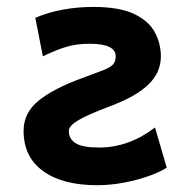

<svg xmlns="http://www.w3.org/2000/svg" viewBox="-20 -528 540 560"><path d="M105 -363.8 83 -476.1Q120.6 -492.2 163.8 -500Q207 -507.8 251.5 -507.8Q328.6 -507.8 371.6 -487.1Q414.6 -466.3 431.9 -433.3Q449.2 -400.4 449.2 -363.8Q449.2 -316.4 412.6 -281.2Q376 -246.1 301.3 -218.3Q234.9 -193.4 207.8 -177Q180.7 -160.6 180.7 -146.5Q180.7 -122.6 200.9 -110.1Q221.2 -97.7 268.6 -97.7Q356 -97.7 432.1 -156.2L466.3 -39.1Q446.3 -25.9 412.8 -14.2Q379.4 -2.4 340.3 4.9Q301.3 12.2 263.7 12.2Q162.1 12.2 105.5 -29.1Q48.8 -70.3 48.8 -146.5Q48.8 -199.2 92.8 -234.6Q136.7 -270 219.7 -300.3Q259.3 -314.9 280.3 -323Q301.3 -331.1 309.3 -339.6Q317.4 -348.1 317.4 -363.8Q317.4 -400.4 241.7 -400.4Q204.6 -400.4 175.8 -392.1Q147 -383.8 105 -363.8Z"/></svg>

Font: Andika
Style: Bold
Weight: 700
Designer: Victor Gaultney, Annie Olsen, Julie Remington, Don Collingsworth, Eric Hays, Becca Hirsbrunner
Foundry: SIL International
Version: Version 6.101